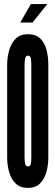

<svg xmlns="http://www.w3.org/2000/svg" viewBox="-20 -910 271 938"><path d="M116 8Q78.5 8 56.5 -13.5Q34.5 -35 24.8 -69Q15 -103 15 -141V-594Q15 -630.5 24.8 -664.5Q34.5 -698.5 56.5 -720.8Q78.5 -743 116 -743Q156 -743 177.8 -720.8Q199.5 -698.5 207.8 -664.5Q216 -630.5 216 -594V-141Q216 -103 206.5 -69Q197 -35 175.2 -13.5Q153.5 8 116 8ZM117 -97Q128.5 -97 130.8 -110.5Q133 -124 133 -141V-594Q133 -611.5 130.8 -624.8Q128.5 -638 117 -638Q106 -638 103 -625Q100 -612 100 -594V-141Q100 -121 103 -109Q106 -97 117 -97ZM79 -800 130.5 -890H211L139 -800Z"/></svg>

Font: League Gothic Condensed
Style: Regular
Weight: 400
Width: 3
Designer: The League of Moveable Type
Version: Version 2.001